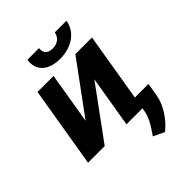

<svg xmlns="http://www.w3.org/2000/svg" viewBox="-259 -875 1221 1221"><g transform="rotate(-45 351.5 -264.0)"><path d="M193.5 -199.6 251.1 -545.5H106.9L16 0H165.8L419.4 -346.9L361.5 0H505.7L503.9 11C492.2 83.8 455.6 126.8 425.8 172.6L500.4 208.1C562.1 158.4 616.1 79.9 627.8 2.1L642 -82.7H519.9L596.9 -545.5H447.4ZM206.7 -735.8C192.1 -649.9 250.4 -592.3 358.3 -592.3C465.6 -592.3 543.3 -649.9 557.9 -735.8H452.4C446.4 -702.4 421.9 -672.2 371.4 -672.2C320 -672.2 305.8 -703.1 311.1 -735.8Z"/></g></svg>

Font: Margiela Sans
Style: Bold Italic
Weight: 700
Italic angle: -9.39999°
Designer: Stefan Endress, Andreas Faust
Version: Version 1.100;FEAKit 1.0